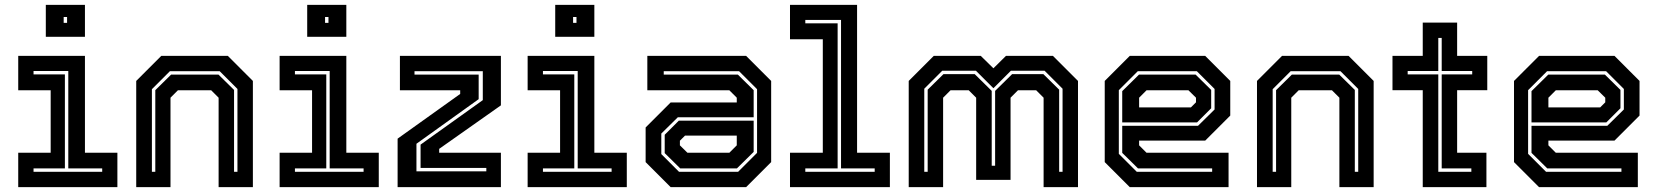

<svg xmlns="http://www.w3.org/2000/svg" viewBox="-20 -770 6821 790"><path d="M168.5 -618.5V-750H329.5V-618.5ZM242 -676H256V-700H242ZM55 0V-141.5H188.5V-398.5H55V-540H329.5V-141.5H463V0ZM118 -63H400.5V-77H261V-478H118V-464H247V-77H118Z M540.5 0V-437L643.5 -540H917.5L1020.5 -437V0H879.5V-368L849 -398.5H712L681.5 -368V0ZM605 -63H619V-399L684 -463H879L943 -400V-63H957V-404L884 -477H679L605 -403Z M1244 -618.5V-750H1405V-618.5ZM1317.5 -676H1331.5V-700H1317.5ZM1130.5 0V-141.5H1264V-398.5H1130.5V-540H1405V-141.5H1538.5V0ZM1193.5 -63H1476V-77H1336.5V-478H1193.5V-464H1322.5V-77H1193.5Z M1693.5 -65H1981V-79H1710.5V-175L1966.5 -358V-477H1685.5V-463H1949.5V-362L1693.5 -178.5ZM1616 0V-199.5L1873.5 -383.5V-398.5H1625.5V-540H2041V-336.5L1787 -157.5V-141.5H2041V0Z M2264.5 -618.5V-750H2425.5V-618.5ZM2338 -676H2352V-700H2338ZM2151 0V-141.5H2284.5V-398.5H2151V-540H2425.5V-141.5H2559V0ZM2214 -63H2496.5V-77H2357V-478H2214V-464H2343V-77H2214Z M2739.5 0 2636.5 -103V-245.5L2739.5 -348.5H3011.5V-368L2981 -398.5H2643.5V-540H3050L3153 -437V-103L3050 0ZM2779 -77 2715 -140V-215.5L2773 -273.5H3081V-145L3012 -77ZM2774 -63H3017L3095 -141V-403L3021 -477H2711V-463H3016L3081 -399V-287.5H2769L2701 -220.5V-136ZM2808.5 -141.5H2981L3011.5 -172V-212H2798.5L2777.5 -191V-172Z M3230.5 0V-141.5H3365.5V-608.5H3230.5V-750H3506.5V-141.5H3641.5V0ZM3293.5 -63H3579V-77H3440.5V-688H3293.5V-674H3426.5V-77H3293.5Z M3719 0V-437L3822 -540H4015.5L4067.5 -489L4119 -540H4312.5L4415.5 -437V0H4274V-368L4243.5 -398.5H4168.5L4138 -368V-30H3996.5V-368L3966 -398.5H3891L3860.5 -368V0ZM3783 -63H3797V-401L3862 -465H3990.5L4060.5 -396V-88H4074.5V-396L4144.5 -465H4273L4338 -401V-63H4352V-405L4278 -479H4139.5L4067.5 -407L3995.5 -479H3857L3783 -405Z M4939 -540 5042 -437V-294.5L4939 -191.5H4667V-172L4697.5 -141.5H5035V0H4628.5L4525.5 -103V-437L4628.5 -540ZM4899.5 -463 4963.5 -400V-324.5L4905.5 -266.5H4597.5V-395L4666.5 -463ZM4904.5 -477H4661.5L4583.5 -399V-137L4657.5 -63H4967.5V-77H4662.5L4597.5 -141V-252.5H4909.5L4977.5 -319.5V-404ZM4870 -398.5H4697.5L4667 -368V-328H4880L4901 -349V-368Z M5152 0V-437L5255 -540H5529L5632 -437V0H5491V-368L5460.5 -398.5H5323.5L5293 -368V0ZM5216.5 -63H5230.5V-399L5295.5 -463H5490.5L5554.5 -400V-63H5568.5V-404L5495.5 -477H5290.5L5216.5 -403Z M5834 0V-399H5709.5V-540H5834V-677H5975.5V-540H6099.5V-399H5975.5V-141.5H6096V0ZM5898 -63H6034V-77H5912V-464H6037.5V-478H5912V-614H5898V-478H5772V-464H5898Z M6623 -540 6726 -437V-294.5L6623 -191.5H6351V-172L6381.5 -141.5H6719V0H6312.5L6209.5 -103V-437L6312.5 -540ZM6583.5 -463 6647.5 -400V-324.5L6589.5 -266.5H6281.5V-395L6350.5 -463ZM6588.5 -477H6345.5L6267.5 -399V-137L6341.5 -63H6651.5V-77H6346.5L6281.5 -141V-252.5H6593.5L6661.5 -319.5V-404ZM6554 -398.5H6381.5L6351 -368V-328H6564L6585 -349V-368Z"/></svg>

Font: Tourney Thin
Style: Bold
Weight: 700
Version: Version 1.015